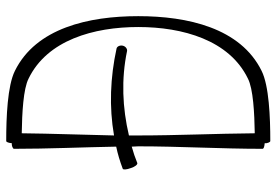

<svg xmlns="http://www.w3.org/2000/svg" viewBox="-156 -709 890 618"><g transform="rotate(-90 289.0 -400.0)"><path d="M73 -403C90 -410 108 -416 126 -421C126 -414 127 -407 127 -400C127 -267 119 -133 119 0C119 4 126 6 137 7C136 14 140 25 144 25C221 25 322 21 370 -3C508 -71 546 -241 546 -400C546 -559 508 -729 370 -797C322 -821 221 -825 144 -825C141 -825 138 -818 137 -807C130 -808 119 -804 119 -800C119 -690 124 -581 126 -471C102 -466 79 -459 55 -450C51 -449 52 -437 57 -424C61 -411 68 -402 73 -403ZM162 -400C162 -410 162 -420 162 -430C251 -451 343 -455 434 -436C441 -435 449 -441 451 -450C453 -460 448 -469 441 -470C349 -490 254 -494 162 -478C164 -577 168 -676 169 -775C234 -774 312 -770 345 -753C469 -693 511 -543 511 -400C511 -257 469 -107 345 -47C312 -30 234 -26 169 -25C168 -150 162 -275 162 -400Z"/></g></svg>

Font: Nupuram Condensed Thin
Style: Regular
Weight: 100
Width: 3
Designer: Santhosh Thottingal (santhosh.thottingal@gmail.com)
Foundry: SMC
Version: Version 1.000